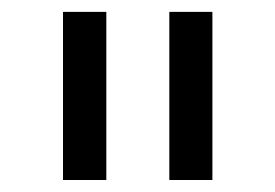

<svg xmlns="http://www.w3.org/2000/svg" viewBox="-20 -760 459 320"><path d="M85 -460H157.2V-740.2H85ZM262.2 -460H334V-740.2H262.2Z"/></svg>

Font: Plexus Sans
Style: Regular
Weight: 400
Version: Version 2.001;PS 002.001;hotconv 1.0.70;makeotf.lib2.5.58329